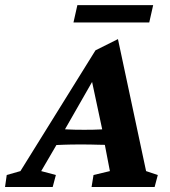

<svg xmlns="http://www.w3.org/2000/svg" viewBox="-65 -747 680 767"><path d="M-44.9 0 -38.1 -47.9 16.6 -63.5 316.4 -545.9 406.2 -590.8 518.6 -63.5 565.4 -47.9 552.7 0H300.8L308.6 -47.9L374 -63.5L349.6 -190.4L344.7 -223.6L294.9 -457L320.3 -450.2L192.4 -226.6L177.7 -197.3L99.6 -63.5L158.2 -47.9L145.5 0ZM144.5 -167 159.2 -232.4Q178.7 -231.4 204.6 -230Q230.5 -228.5 271.5 -228.5Q311.5 -228.5 338.9 -230Q366.2 -231.4 384.8 -232.4L371.1 -168Q351.6 -168 324.7 -168.9Q297.9 -169.9 257.8 -169.9Q217.8 -169.9 191.4 -168.9Q165 -168 144.5 -167ZM244.1 -726.6H546.9L531.2 -657.2H228.5Z"/></svg>

Font: Crimson Pro
Style: Bold Italic
Weight: 700
Italic angle: -12°
Designer: Jacques Le Bailly
Foundry: Baron von Fonthausen
Version: Version 1.003